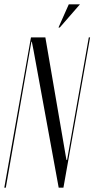

<svg xmlns="http://www.w3.org/2000/svg" viewBox="-36 -873 439 893"><path d="M242 -745 336 -853H284L236 -745ZM175 -699H108L-16 0H-9L110 -679H112L120 -639L237 0H259L383 -699H377L276 -129H273Z"/></svg>

Font: Moniqa Ita Display
Style: Italic
Weight: 400
Italic angle: -10°
Designer: Rajesh Rajput
Foundry: Rajesh Rajput
Version: Version 1.000